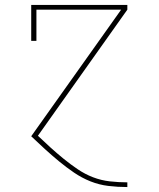

<svg xmlns="http://www.w3.org/2000/svg" viewBox="-20 -550 640 775"><path d="M493 205Q455 205 417.5 200.5Q380 196 345 182Q310 168 278.5 146.5Q247 125 218 101Q189 77 161 51.5Q133 26 106 0L469 -511H127V-385H106V-530H494V-511L133 -2Q158 22 184 45.5Q210 69 237 91Q264 113 293.5 133Q323 153 355.5 165.5Q388 178 423 182Q458 186 493 186H494V205Z"/></svg>

Font: Iosevka Slab Thin Extended
Style: Regular
Weight: 100
Width: 7
Monospace: yes
Designer: Belleve Invis
Foundry: Belleve Invis
Version: Version 11.1.1; ttfautohint (v1.8.3)